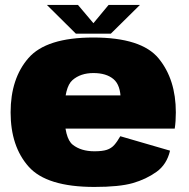

<svg xmlns="http://www.w3.org/2000/svg" viewBox="-20 -751 764 778"><path d="M362.5 6.5V-138Q308.5 -138 274.8 -164.5Q241 -191 241 -295.5Q241 -398 273.8 -426.5Q306.5 -455 358.5 -455Q410.5 -455 439.8 -430.5Q469 -406 469 -346L475.5 -364.5H222V-230H688Q692.5 -258.5 692.5 -295.5Q692.5 -429 623 -514Q553.5 -599 358 -599Q168 -599 95.5 -516Q23 -433 23 -295.5Q23 -158 96 -75.8Q169 6.5 362.5 6.5ZM362.5 -138V6.5Q463.5 6.5 517.8 -9Q572 -24.5 614 -54.5Q656 -84.5 669 -140.5L467.5 -199Q455 -177 443 -163.5Q431 -150 413 -144Q395 -138 362.5 -138ZM287.5 -614.5H429L547 -731H420L358.5 -657L296 -731H170Z"/></svg>

Font: Anybody UltraCondensed Thin Black
Style: Regular
Weight: 900
Version: Version 1.111